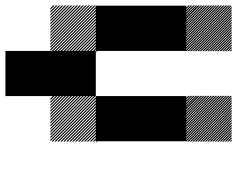

<svg xmlns="http://www.w3.org/2000/svg" viewBox="-104 -771 874 708"><g transform="rotate(90 333.0 -417.0)"><path d="M500.8 -332.5 499.2 -334.2H500.8ZM500.8 -321.7 488.3 -334.2H494.2L500.8 -327.5ZM500.8 -310.8 477.5 -334.2H483.3L500.8 -316.7ZM500.8 -300 466.7 -334.2H472.5L500.8 -305.8ZM500.8 -289.2 455.8 -334.2H461.7L500.8 -295ZM500.8 -278.3 445 -334.2H450.8L500.8 -284.2ZM500.8 -267.5 434.2 -334.2H440L500.8 -273.3ZM500.8 -256.7 423.3 -334.2H429.2L500.8 -262.5ZM500.8 -245.8 412.5 -334.2H418.3L500.8 -251.7ZM500.8 -235 401.7 -334.2H407.5L500.8 -240.8ZM500.8 -224.2 390.8 -334.2H396.7L500.8 -230ZM500.8 -213.3 380 -334.2H385.8L500.8 -219.2ZM500.8 -202.5 369.2 -334.2H375L500.8 -208.3ZM500.8 -191.7 358.3 -334.2H364.2L500.8 -197.5ZM500.8 -180.8 347.5 -334.2H353.3L500.8 -186.7ZM500.8 -170 336.7 -334.2H342.5L500.8 -175.8ZM494.2 -165.8 332.5 -327.5V-333.3L500 -165.8ZM483.3 -165.8 332.5 -316.7V-322.5L489.2 -165.8ZM472.5 -165.8 332.5 -305.8V-311.7L478.3 -165.8ZM461.7 -165.8 332.5 -295V-300.8L467.5 -165.8ZM450.8 -165.8 332.5 -284.2V-290L456.7 -165.8ZM440 -165.8 332.5 -273.3V-279.2L445.8 -165.8ZM429.2 -165.8 332.5 -262.5V-268.3L435 -165.8ZM418.3 -165.8 332.5 -251.7V-257.5L424.2 -165.8ZM407.5 -165.8 332.5 -240.8V-246.7L413.3 -165.8ZM396.7 -165.8 332.5 -230V-235.8L402.5 -165.8ZM385.8 -165.8 332.5 -219.2V-225L391.7 -165.8ZM375 -165.8 332.5 -208.3V-214.2L380.8 -165.8ZM364.2 -165.8 332.5 -197.5V-203.3L370 -165.8ZM353.3 -165.8 332.5 -186.7V-192.5L359.2 -165.8ZM342.5 -165.8 332.5 -175.8V-181.7L348.3 -165.8ZM500.8 -334.2H505L500.8 -338.3ZM167.5 -332.5 165.8 -334.2H167.5ZM167.5 -321.7 155 -334.2H160.8L167.5 -327.5ZM167.5 -310.8 144.2 -334.2H150L167.5 -316.7ZM167.5 -300 133.3 -334.2H139.2L167.5 -305.8ZM167.5 -289.2 122.5 -334.2H128.3L167.5 -295ZM167.5 -278.3 111.7 -334.2H117.5L167.5 -284.2ZM167.5 -267.5 100.8 -334.2H106.7L167.5 -273.3ZM167.5 -256.7 90 -334.2H95.8L167.5 -262.5ZM167.5 -245.8 79.2 -334.2H85L167.5 -251.7ZM167.5 -235 68.3 -334.2H74.2L167.5 -240.8ZM167.5 -224.2 57.5 -334.2H63.3L167.5 -230ZM167.5 -213.3 46.7 -334.2H52.5L167.5 -219.2ZM167.5 -202.5 35.8 -334.2H41.7L167.5 -208.3ZM167.5 -191.7 25 -334.2H30.8L167.5 -197.5ZM167.5 -180.8 14.2 -334.2H20L167.5 -186.7ZM167.5 -170 3.3 -334.2H9.2L167.5 -175.8ZM160.8 -165.8 -0.8 -327.5V-333.3L166.7 -165.8ZM150 -165.8 -0.8 -316.7V-322.5L155.8 -165.8ZM139.2 -165.8 -0.8 -305.8V-311.7L145 -165.8ZM128.3 -165.8 -0.8 -295V-300.8L134.2 -165.8ZM117.5 -165.8 -0.8 -284.2V-290L123.3 -165.8ZM106.7 -165.8 -0.8 -273.3V-279.2L112.5 -165.8ZM95.8 -165.8 -0.8 -262.5V-268.3L101.7 -165.8ZM85 -165.8 -0.8 -251.7V-257.5L90.8 -165.8ZM74.2 -165.8 -0.8 -240.8V-246.7L80 -165.8ZM63.3 -165.8 -0.8 -230V-235.8L69.2 -165.8ZM52.5 -165.8 -0.8 -219.2V-225L58.3 -165.8ZM41.7 -165.8 -0.8 -208.3V-214.2L47.5 -165.8ZM30.8 -165.8 -0.8 -197.5V-203.3L36.7 -165.8ZM20 -165.8 -0.8 -186.7V-192.5L25.8 -165.8ZM9.2 -165.8 -0.8 -175.8V-181.7L15 -165.8ZM167.5 -334.2H171.7L167.5 -338.3ZM500.8 -826.7 493.3 -834.2H499.2L500.8 -832.5ZM500.8 -817.5 484.2 -834.2H490L500.8 -823.3ZM500.8 -808.3 475 -834.2H480.8L500.8 -814.2ZM500.8 -799.2 465.8 -834.2H471.7L500.8 -805ZM500.8 -790 456.7 -834.2H462.5L500.8 -795.8ZM500.8 -780.8 447.5 -834.2H453.3L500.8 -786.7ZM500.8 -771.7 438.3 -834.2H444.2L500.8 -777.5ZM500.8 -762.5 429.2 -834.2H435L500.8 -768.3ZM500.8 -753.3 420 -834.2H425.8L500.8 -759.2ZM500.8 -744.2 410.8 -834.2H416.7L500.8 -750ZM500.8 -735 401.7 -834.2H407.5L500.8 -740.8ZM500.8 -725.8 392.5 -834.2H398.3L500.8 -731.7ZM500.8 -716.7 383.3 -834.2H389.2L500.8 -722.5ZM500.8 -707.5 374.2 -834.2H380L500.8 -713.3ZM500.8 -698.3 365 -834.2H370.8L500.8 -704.2ZM500.8 -689.2 355.8 -834.2H361.7L500.8 -695ZM500.8 -680 346.7 -834.2H352.5L500.8 -685.8ZM500.8 -670.8 337.5 -834.2H343.3L500.8 -676.7ZM496.7 -665.8 332.5 -830 334.2 -834.2 500.8 -667.5ZM487.5 -665.8 332.5 -820.8V-826.7L493.3 -665.8ZM478.3 -665.8 332.5 -811.7V-817.5L484.2 -665.8ZM469.2 -665.8 332.5 -802.5V-808.3L475 -665.8ZM460 -665.8 332.5 -793.3V-799.2L465.8 -665.8ZM450.8 -665.8 332.5 -784.2V-790L456.7 -665.8ZM441.7 -665.8 332.5 -775V-780.8L447.5 -665.8ZM432.5 -665.8 332.5 -765.8V-771.7L438.3 -665.8ZM423.3 -665.8 332.5 -756.7V-762.5L429.2 -665.8ZM414.2 -665.8 332.5 -747.5V-753.3L420 -665.8ZM405 -665.8 332.5 -738.3V-744.2L410.8 -665.8ZM395.8 -665.8 332.5 -729.2V-735L401.7 -665.8ZM386.7 -665.8 332.5 -720V-725.8L392.5 -665.8ZM376.7 -665.8 332.5 -710V-716.7L383.3 -665.8ZM368.3 -665.8 332.5 -701.7V-707.5L374.2 -665.8ZM359.2 -665.8 332.5 -692.5V-698.3L365 -665.8ZM350 -665.8 332.5 -683.3V-689.2L355.8 -665.8ZM340.8 -665.8 332.5 -674.2V-680L346.7 -665.8ZM167.5 -826.7 160 -834.2H165.8L167.5 -832.5ZM167.5 -817.5 150.8 -834.2H156.7L167.5 -823.3ZM167.5 -808.3 141.7 -834.2H147.5L167.5 -814.2ZM167.5 -799.2 132.5 -834.2H138.3L167.5 -805ZM167.5 -790 123.3 -834.2H129.2L167.5 -795.8ZM167.5 -780.8 114.2 -834.2H120L167.5 -786.7ZM167.5 -771.7 105 -834.2H110.8L167.5 -777.5ZM167.5 -762.5 95.8 -834.2H101.7L167.5 -768.3ZM167.5 -753.3 86.7 -834.2H92.5L167.5 -759.2ZM167.5 -744.2 77.5 -834.2H83.3L167.5 -750ZM167.5 -735 68.3 -834.2H74.2L167.5 -740.8ZM167.5 -725.8 59.2 -834.2H65L167.5 -731.7ZM167.5 -716.7 50 -834.2H55.8L167.5 -722.5ZM167.5 -707.5 40.8 -834.2H46.7L167.5 -713.3ZM167.5 -698.3 31.7 -834.2H37.5L167.5 -704.2ZM167.5 -689.2 22.5 -834.2H28.3L167.5 -695ZM167.5 -680 13.3 -834.2H19.2L167.5 -685.8ZM167.5 -670.8 4.2 -834.2H10L167.5 -676.7ZM163.3 -665.8 -0.8 -830 0.8 -834.2 167.5 -667.5ZM154.2 -665.8 -0.8 -820.8V-826.7L160 -665.8ZM145 -665.8 -0.8 -811.7V-817.5L150.8 -665.8ZM135.8 -665.8 -0.8 -802.5V-808.3L141.7 -665.8ZM126.7 -665.8 -0.8 -793.3V-799.2L132.5 -665.8ZM117.5 -665.8 -0.8 -784.2V-790L123.3 -665.8ZM108.3 -665.8 -0.8 -775V-780.8L114.2 -665.8ZM99.2 -665.8 -0.8 -765.8V-771.7L105 -665.8ZM90 -665.8 -0.8 -756.7V-762.5L95.8 -665.8ZM80.8 -665.8 -0.8 -747.5V-753.3L86.7 -665.8ZM71.7 -665.8 -0.8 -738.3V-744.2L77.5 -665.8ZM62.5 -665.8 -0.8 -729.2V-735L68.3 -665.8ZM53.3 -665.8 -0.8 -720V-725.8L59.2 -665.8ZM43.3 -665.8 -0.8 -710V-716.7L50 -665.8ZM35 -665.8 -0.8 -701.7V-707.5L40.8 -665.8ZM25.8 -665.8 -0.8 -692.5V-698.3L31.7 -665.8ZM16.7 -665.8 -0.8 -683.3V-689.2L22.5 -665.8ZM7.5 -665.8 -0.8 -674.2V-680L13.3 -665.8ZM166.7 -166.7H333.3V0H166.7ZM166.7 -333.3H333.3V0H166.7ZM333.3 -500H500V-333.3H333.3ZM0 -500H166.7V-333.3H0ZM333.3 -666.7H500V-333.3H333.3ZM0 -666.7H166.7V-333.3H0Z"/></g></svg>

Font: 0xA000-Pixelated
Style: Pixelated
Weight: 400
Version: Version 0.1